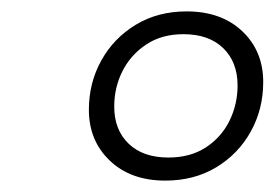

<svg xmlns="http://www.w3.org/2000/svg" viewBox="-20 -716 482 337"><path d="M307.5 -696Q368.5 -696 405.2 -661.2Q442 -626.5 442 -572Q442 -524.5 420.2 -485.2Q398.5 -446 359.8 -422.5Q321 -399 270 -399Q209.5 -399 172.8 -434Q136 -469 136 -523.5Q136 -570.5 157.8 -609.8Q179.5 -649 218.2 -672.5Q257 -696 307.5 -696ZM275.5 -439.5Q314 -439.5 341.2 -457.2Q368.5 -475 382.8 -504Q397 -533 397 -566Q397 -607 371.8 -631.5Q346.5 -656 302 -656Q264 -656 236.8 -638Q209.5 -620 195 -591.2Q180.5 -562.5 180.5 -529Q180.5 -488 205.8 -463.8Q231 -439.5 275.5 -439.5Z"/></svg>

Font: Newsreader 12pt
Style: Italic
Weight: 400
Italic angle: -17°
Version: Version 1.003